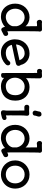

<svg xmlns="http://www.w3.org/2000/svg" viewBox="1584 -2494 924 4132"><g transform="rotate(90 2046.0 -428.0)"><path d="M58.1 -293Q58.1 -359.4 80.3 -415.8Q102.5 -472.2 141.8 -513.4Q181.2 -554.7 234.9 -578.1Q288.6 -601.6 351.6 -601.6Q379.9 -601.6 407.7 -595.9Q435.5 -590.3 460.7 -579.3Q485.8 -568.4 507.3 -552.2Q528.8 -536.1 544.9 -515.1Q544.9 -527.8 544.9 -551.3Q544.9 -574.7 544.7 -606.9Q544.4 -639.2 543.9 -678.7Q543.5 -718.3 543 -762.7H501.5Q490.2 -762.7 479.5 -760.3Q468.8 -757.8 456.5 -757.8Q447.8 -757.8 438.7 -762Q429.7 -766.1 422.6 -773.7Q415.5 -781.2 410.9 -792.2Q406.2 -803.2 406.2 -817.4Q406.2 -842.8 419.4 -856.4Q432.6 -870.1 452.6 -870.1Q457.5 -870.1 464.4 -869.9Q471.2 -869.6 480 -867.2Q512.2 -866.7 544.9 -867.9Q577.6 -869.1 615.2 -869.6Q635.7 -869.6 647.5 -855.5Q659.2 -841.3 659.2 -817.9Q659.2 -801.3 654.8 -792Q653.8 -760.3 653.3 -713.6Q652.8 -667 652.3 -614.3Q651.9 -561.5 651.6 -506.8Q651.4 -452.1 651.1 -404.5Q650.9 -356.9 650.9 -320.3Q650.9 -283.7 650.9 -267.1Q650.9 -219.2 651.6 -180.9Q652.3 -142.6 654.3 -120.6L663.1 -126Q673.3 -131.8 682.9 -136.2Q692.4 -140.6 703.6 -141.6Q711.9 -142.6 720.7 -139.9Q729.5 -137.2 736.8 -131.1Q744.1 -125 749 -114.7Q753.9 -104.5 753.9 -89.8Q753.9 -69.3 742.9 -56.9Q731.9 -44.4 720.2 -39.6Q708.5 -34.2 697.8 -28.6Q687 -22.9 675.8 -17.1Q659.2 -8.3 643.8 -0.5Q628.4 7.3 616.7 7.3Q593.3 7.3 578.9 -14.9Q564.5 -37.1 557.1 -74.2Q537.6 -54.2 512.7 -38.1Q487.8 -22 459.5 -10.3Q431.2 1.5 400.1 7.8Q369.1 14.2 337.9 14.2Q274.4 14.2 222.9 -9.8Q171.4 -33.7 134.8 -75.2Q98.1 -116.7 78.1 -172.6Q58.1 -228.5 58.1 -293ZM167 -293Q167 -254.4 179.2 -218Q191.4 -181.6 214.6 -153.3Q237.8 -125 271 -107.9Q304.2 -90.8 346.2 -90.8Q378.4 -90.8 410.6 -101.3Q442.9 -111.8 470 -131.1Q497.1 -150.4 517.1 -178Q537.1 -205.6 544.4 -240.2Q544.4 -260.3 544.4 -272.9Q544.4 -285.6 544.2 -294.7Q543.9 -303.7 543.9 -311.3Q543.9 -318.8 543.9 -328.6Q536.1 -363.8 518.8 -394.3Q501.5 -424.8 476.6 -447.3Q451.7 -469.7 420.7 -482.7Q389.6 -495.6 355 -495.6Q314.5 -495.6 280 -481Q245.6 -466.3 220.5 -439.7Q195.3 -413.1 181.2 -375.7Q167 -338.4 167 -293Z M944.8 -220.2Q954.1 -183.6 972.4 -158.9Q990.7 -134.3 1013.7 -119.1Q1036.6 -104 1062.3 -97.4Q1087.9 -90.8 1112.3 -90.8Q1150.4 -90.8 1180.2 -97.4Q1210 -104 1231.2 -113.5Q1252.4 -123 1265.6 -133.3Q1278.8 -143.6 1284.2 -151.4Q1289.1 -158.7 1295.2 -165.3Q1301.3 -171.9 1308.3 -177Q1315.4 -182.1 1322.5 -185.1Q1329.6 -188 1335.9 -188Q1360.4 -188 1373.8 -173.6Q1387.2 -159.2 1387.2 -134.8Q1387.2 -125.5 1380.4 -111.3Q1373.5 -97.2 1355 -80.1Q1334.5 -61 1309.3 -43.9Q1284.2 -26.9 1253.9 -13.9Q1223.6 -1 1188.2 6.6Q1152.8 14.2 1111.8 14.2Q1063.5 14.2 1023.4 1.2Q983.4 -11.7 951.7 -33.9Q919.9 -56.2 896.5 -85.4Q873 -114.7 857.4 -147.9Q841.8 -181.2 834 -216.3Q826.2 -251.5 826.2 -284.7Q826.2 -356.9 849.6 -415.3Q873 -473.6 914.1 -515.1Q955.1 -556.6 1011.2 -579.1Q1067.4 -601.6 1132.8 -601.6Q1179.7 -601.6 1220.7 -587.6Q1261.7 -573.7 1293.7 -548.6Q1325.7 -523.4 1347.4 -488.5Q1369.1 -453.6 1377.9 -411.6Q1387.7 -403.3 1392.3 -389.9Q1397 -376.5 1397 -363.3Q1397 -341.3 1382.1 -327.4Q1367.2 -313.5 1344.7 -308.1Q1295.4 -295.4 1246.1 -284.7Q1196.8 -273.9 1147 -263.7Q1097.2 -253.4 1046.6 -242.7Q996.1 -231.9 944.8 -220.2ZM936.5 -310.5Q1019.5 -330.1 1104.5 -347.2Q1189.5 -364.3 1277.3 -385.3Q1269 -407.7 1254.9 -428Q1240.7 -448.2 1221.7 -463.4Q1202.6 -478.5 1179.4 -487.3Q1156.2 -496.1 1129.4 -496.1Q1087.9 -496.1 1054 -482.7Q1020 -469.2 995.1 -445.1Q970.2 -420.9 955.1 -386.5Q939.9 -352.1 936.5 -310.5Z M1551.8 -31.7Q1551.8 -51.3 1551.8 -76.9Q1551.8 -102.5 1551.3 -131.3Q1550.8 -175.8 1550.8 -226.8Q1550.8 -277.8 1551 -332Q1551.3 -386.2 1551.5 -442.6Q1551.8 -499 1551.8 -554.7Q1551.8 -610.4 1551 -663.8Q1550.3 -717.3 1548.8 -766.1Q1540 -766.6 1530.8 -764.9Q1521.5 -763.2 1509.3 -763.2Q1500.5 -763.2 1491.9 -766.1Q1483.4 -769 1476.8 -775.6Q1470.2 -782.2 1466.3 -792.5Q1462.4 -802.7 1462.4 -817.4Q1462.4 -843.3 1475.8 -856.7Q1489.3 -870.1 1508.8 -870.1Q1516.6 -870.1 1523.9 -868.2Q1531.2 -866.2 1539.6 -866.2Q1559.1 -866.2 1578.4 -868.2Q1597.7 -870.1 1619.6 -870.1Q1639.6 -870.1 1652.8 -856.7Q1666 -843.3 1666 -819.8Q1666 -788.1 1665.5 -750.7Q1665 -713.4 1664.3 -674.3Q1663.6 -635.3 1663.1 -596.9Q1662.6 -558.6 1662.1 -525.4Q1678.2 -542.5 1699.2 -556.4Q1720.2 -570.3 1745.1 -580.3Q1770 -590.3 1797.4 -595.9Q1824.7 -601.6 1853.5 -601.6Q1918.5 -601.6 1972.4 -580.1Q2026.4 -558.6 2064.9 -518.8Q2103.5 -479 2124.8 -422.6Q2146 -366.2 2146 -296.9Q2146 -220.2 2122.8 -162.1Q2099.6 -104 2058.1 -64.7Q2016.6 -25.4 1959.2 -5.6Q1901.9 14.2 1833 14.2Q1807.6 14.2 1782.7 9.3Q1757.8 4.4 1734.9 -4.6Q1711.9 -13.7 1691.9 -25.9Q1671.9 -38.1 1656.2 -52.7V-32.2Q1656.2 -19.5 1650.4 -11.2Q1644.5 -2.9 1635.7 2Q1627 6.8 1616.5 8.5Q1606 10.3 1596.7 10.3Q1575.7 10.3 1563.7 2.2Q1551.8 -5.9 1551.8 -31.7ZM1651.9 -290Q1651.9 -243.7 1666.7 -206.8Q1681.6 -169.9 1706.5 -144.3Q1731.4 -118.7 1763.4 -104.7Q1795.4 -90.8 1829.6 -90.8Q1872.1 -90.8 1908.4 -102.5Q1944.8 -114.3 1971.7 -139.2Q1998.5 -164.1 2013.7 -202.9Q2028.8 -241.7 2028.8 -295.4Q2028.8 -341.8 2015.9 -378.9Q2002.9 -416 1978.5 -442.1Q1954.1 -468.3 1919.4 -482.2Q1884.8 -496.1 1840.8 -496.1Q1803.7 -496.1 1769.5 -480.7Q1735.4 -465.3 1709.2 -437.7Q1683.1 -410.2 1667.5 -372.3Q1651.9 -334.5 1651.9 -290Z M2437 -672.9Q2425.3 -667.5 2412.6 -667.7Q2399.9 -668 2389.4 -673.1Q2378.9 -678.2 2371.1 -688Q2363.3 -697.8 2361.3 -711.4Q2359.9 -720.7 2362.1 -732.7Q2364.3 -744.6 2367.9 -757.1Q2371.6 -769.5 2374.8 -781.5Q2377.9 -793.5 2378.9 -803.2Q2380.4 -825.2 2392.1 -839.8Q2403.8 -854.5 2427.2 -857.9Q2444.3 -860.8 2459.5 -856Q2474.6 -851.1 2481.9 -834.5Q2484.4 -829.1 2486.1 -822Q2487.8 -814.9 2488.8 -809.6Q2489.3 -804.7 2488.5 -797.4Q2487.8 -790 2485.8 -782Q2483.9 -773.9 2481.2 -765.9Q2478.5 -757.8 2476.1 -752Q2472.2 -743.7 2470.9 -734.1Q2469.7 -724.6 2468.3 -716.8Q2466.8 -709 2465.3 -702.6Q2463.9 -696.3 2460.7 -690.9Q2457.5 -685.5 2451.9 -681.2Q2446.3 -676.8 2437 -672.9ZM2353.5 -36.6Q2353.5 -48.8 2354.7 -57.1Q2356 -65.4 2357.2 -75.4Q2358.4 -85.4 2359.6 -99.1Q2360.8 -112.8 2360.8 -136.2Q2360.8 -223.6 2360.4 -309.8Q2359.9 -396 2357.9 -492.2Q2350.6 -491.7 2341.3 -491.2Q2332 -490.7 2322 -490.5Q2312 -490.2 2302.7 -490Q2293.5 -489.7 2286.1 -489.7Q2277.3 -489.7 2268.3 -492.4Q2259.3 -495.1 2252 -501.5Q2244.6 -507.8 2239.7 -517.8Q2234.9 -527.8 2234.9 -542.5Q2234.9 -568.4 2248.8 -581.8Q2262.7 -595.2 2281.7 -595.2Q2300.3 -595.2 2318.6 -593.5Q2336.9 -591.8 2354.5 -591.8Q2372.6 -591.8 2390.6 -593.5Q2408.7 -595.2 2424.8 -595.2Q2449.7 -595.2 2460.4 -582Q2471.2 -568.8 2471.2 -545.4Q2471.2 -525.4 2467.8 -506.1Q2464.4 -486.8 2464.4 -464.8Q2464.4 -420.9 2463.9 -376.5Q2463.4 -332 2463.1 -286.1Q2462.9 -240.2 2462.6 -192.4Q2462.4 -144.5 2463.4 -93.8Q2471.2 -94.2 2477.5 -96.2Q2483.9 -98.1 2489.7 -100.3Q2495.6 -102.5 2502.2 -104.2Q2508.8 -106 2517.1 -106Q2529.8 -106 2537.8 -103Q2545.9 -100.1 2550.8 -95Q2555.7 -89.8 2558.1 -82.3Q2560.5 -74.7 2562.5 -65.9Q2565.9 -43 2551.3 -29.3Q2536.6 -15.6 2511.2 -7.8Q2496.6 -3.9 2481.2 0Q2465.8 3.9 2452.1 7.1Q2438.5 10.3 2427.2 12.2Q2416 14.2 2409.7 14.2Q2380.9 14.2 2367.2 0.7Q2353.5 -12.7 2353.5 -36.6Z M2666.5 -293Q2666.5 -359.4 2688.7 -415.8Q2710.9 -472.2 2750.2 -513.4Q2789.6 -554.7 2843.3 -578.1Q2897 -601.6 2960 -601.6Q2988.3 -601.6 3016.1 -595.9Q3043.9 -590.3 3069.1 -579.3Q3094.2 -568.4 3115.7 -552.2Q3137.2 -536.1 3153.3 -515.1Q3153.3 -527.8 3153.3 -551.3Q3153.3 -574.7 3153.1 -606.9Q3152.8 -639.2 3152.3 -678.7Q3151.9 -718.3 3151.4 -762.7H3109.9Q3098.6 -762.7 3087.9 -760.3Q3077.1 -757.8 3064.9 -757.8Q3056.2 -757.8 3047.1 -762Q3038.1 -766.1 3031 -773.7Q3023.9 -781.2 3019.3 -792.2Q3014.6 -803.2 3014.6 -817.4Q3014.6 -842.8 3027.8 -856.4Q3041 -870.1 3061 -870.1Q3065.9 -870.1 3072.8 -869.9Q3079.6 -869.6 3088.4 -867.2Q3120.6 -866.7 3153.3 -867.9Q3186 -869.1 3223.6 -869.6Q3244.1 -869.6 3255.9 -855.5Q3267.6 -841.3 3267.6 -817.9Q3267.6 -801.3 3263.2 -792Q3262.2 -760.3 3261.7 -713.6Q3261.2 -667 3260.7 -614.3Q3260.3 -561.5 3260 -506.8Q3259.8 -452.1 3259.5 -404.5Q3259.3 -356.9 3259.3 -320.3Q3259.3 -283.7 3259.3 -267.1Q3259.3 -219.2 3260 -180.9Q3260.7 -142.6 3262.7 -120.6L3271.5 -126Q3281.7 -131.8 3291.3 -136.2Q3300.8 -140.6 3312 -141.6Q3320.3 -142.6 3329.1 -139.9Q3337.9 -137.2 3345.2 -131.1Q3352.5 -125 3357.4 -114.7Q3362.3 -104.5 3362.3 -89.8Q3362.3 -69.3 3351.3 -56.9Q3340.3 -44.4 3328.6 -39.6Q3316.9 -34.2 3306.2 -28.6Q3295.4 -22.9 3284.2 -17.1Q3267.6 -8.3 3252.2 -0.5Q3236.8 7.3 3225.1 7.3Q3201.7 7.3 3187.3 -14.9Q3172.9 -37.1 3165.5 -74.2Q3146 -54.2 3121.1 -38.1Q3096.2 -22 3067.9 -10.3Q3039.6 1.5 3008.5 7.8Q2977.5 14.2 2946.3 14.2Q2882.8 14.2 2831.3 -9.8Q2779.8 -33.7 2743.2 -75.2Q2706.5 -116.7 2686.5 -172.6Q2666.5 -228.5 2666.5 -293ZM2775.4 -293Q2775.4 -254.4 2787.6 -218Q2799.8 -181.6 2823 -153.3Q2846.2 -125 2879.4 -107.9Q2912.6 -90.8 2954.6 -90.8Q2986.8 -90.8 3019 -101.3Q3051.3 -111.8 3078.4 -131.1Q3105.5 -150.4 3125.5 -178Q3145.5 -205.6 3152.8 -240.2Q3152.8 -260.3 3152.8 -272.9Q3152.8 -285.6 3152.6 -294.7Q3152.3 -303.7 3152.3 -311.3Q3152.3 -318.8 3152.3 -328.6Q3144.5 -363.8 3127.2 -394.3Q3109.9 -424.8 3085 -447.3Q3060.1 -469.7 3029.1 -482.7Q2998 -495.6 2963.4 -495.6Q2922.9 -495.6 2888.4 -481Q2854 -466.3 2828.9 -439.7Q2803.7 -413.1 2789.6 -375.7Q2775.4 -338.4 2775.4 -293Z M3432.1 -294.4Q3432.1 -357.9 3455.8 -413.8Q3479.5 -469.7 3520.8 -511.5Q3562 -553.2 3617.2 -577.4Q3672.4 -601.6 3735.4 -601.6Q3804.2 -601.6 3860.1 -577.4Q3916 -553.2 3955.8 -511.5Q3995.6 -469.7 4017.1 -413.8Q4038.6 -357.9 4038.6 -294.4Q4038.6 -248 4027.6 -207Q4016.6 -166 3996.6 -131.8Q3976.6 -97.7 3948.5 -70.6Q3920.4 -43.5 3886.7 -24.7Q3853 -5.9 3814.7 4.2Q3776.4 14.2 3735.4 14.2Q3673.8 14.2 3618.7 -8.1Q3563.5 -30.3 3522 -70.6Q3480.5 -110.8 3456.3 -167.7Q3432.1 -224.6 3432.1 -294.4ZM3544.9 -294.4Q3544.9 -248 3558.1 -210.4Q3571.3 -172.9 3595.9 -146.2Q3620.6 -119.6 3655.8 -105.2Q3690.9 -90.8 3734.9 -90.8Q3773.9 -90.8 3808.6 -104Q3843.3 -117.2 3869.4 -142.8Q3895.5 -168.5 3910.9 -206.5Q3926.3 -244.6 3926.3 -294.4Q3926.3 -335.4 3913.3 -372.3Q3900.4 -409.2 3876 -436.5Q3851.6 -463.9 3815.9 -480Q3780.3 -496.1 3734.9 -496.1Q3689.5 -496.1 3654.3 -480Q3619.1 -463.9 3594.7 -436.5Q3570.3 -409.2 3557.6 -372.3Q3544.9 -335.4 3544.9 -294.4Z"/></g></svg>

Font: Autour One
Style: Regular
Weight: 400
Version: Version 1.007; ttfautohint (v0.92) -l 24 -r 24 -G 200 -x 7 -